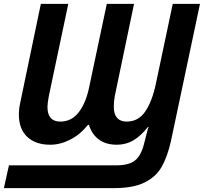

<svg xmlns="http://www.w3.org/2000/svg" viewBox="-40 -734 1048 987"><path d="M6 116H556Q623 116 654 91Q685 66 700 7L709 -28Q721 -78 724 -81H720Q685 -36 646.5 -13Q608 10 561 10Q451 10 417 -92H412Q373 -43 321.5 -16.5Q270 10 218 10Q143 10 100 -30.5Q57 -71 57 -145Q57 -174 64 -206L170 -714H311L211 -240Q204 -202 204 -184Q204 -109 270 -109Q329 -109 366 -158.5Q403 -208 419 -289L509 -714H649L550 -240Q545 -211 545 -184Q545 -147 562 -128Q579 -109 611 -109Q672 -109 707.5 -162Q743 -215 762 -307L848 -714H988L839 -10Q821 71 791.5 123Q762 175 703.5 204Q645 233 547 233H-20Z"/></svg>

Font: Noto Sans Display
Style: Bold Italic
Weight: 700
Italic angle: -12°
Designer: Monotype Design team
Foundry: Monotype Imaging Inc.
Version: Version 1.000